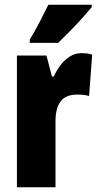

<svg xmlns="http://www.w3.org/2000/svg" viewBox="-20 -837 415 806"><path d="M322 -614Q332 -614 342 -613Q352 -612 367 -608L354 -434Q335 -440 304 -440Q256 -440 234.5 -411.5Q213 -383 213 -329V-51H51V-604H175L198 -516H206Q216 -539 232.5 -561.5Q249 -584 272 -599Q295 -614 322 -614ZM365 -807Q351 -790 327.5 -763.5Q304 -737 276.5 -709Q249 -681 224 -657H105V-671Q129 -711 148 -747.5Q167 -784 183 -817H365Z"/></svg>

Font: Noto Sans Tamil UI ExtraCondensed Black
Style: Regular
Weight: 900
Width: 2
Designer: Jelle Bosma - Monotype Design Team
Foundry: Monotype Imaging Inc.
Version: Version 2.004; ttfautohint (v1.8.4.7-5d5b)